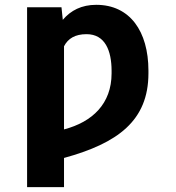

<svg xmlns="http://www.w3.org/2000/svg" viewBox="-20 -558 714 781"><path d="M90.2 -528.4V203.1H240.4V84.5C459.2 24.5 583.5 -67.1 583.8 -259.2V-271C583.5 -430.8 508.5 -538.4 371.4 -538.4C311.8 -538.4 267.8 -515.6 235.4 -477.3L230.1 -528.4ZM240.4 -369.7C256.7 -401.6 285.9 -419 332 -419C408 -419 433.6 -351.2 433.9 -271V-259.2C433.6 -136.4 356.5 -62.1 240.4 -31.6Z"/></svg>

Font: Inter-Hewn
Style: Bold
Weight: 700
Designer: Rasmus Andersson
Foundry: rsms
Version: Version 3.012;git-f93a4a705